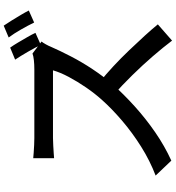

<svg xmlns="http://www.w3.org/2000/svg" viewBox="24 -921 952 1040"><g transform="rotate(-90 500.0 -401.0)"><path d="M762 -822Q775 -804 790 -778.5Q805 -753 819.5 -728Q834 -703 842 -685L777 -656Q762 -687 739.5 -726Q717 -765 697 -795ZM881 -857Q894 -838 909.5 -813Q925 -788 939.5 -763.5Q954 -739 963 -721L898 -692Q882 -725 860 -763.5Q838 -802 817 -830ZM795 -652Q789 -645 780 -629Q771 -613 766 -600Q745 -552 714.5 -493Q684 -434 645.5 -376Q607 -318 565 -269Q510 -207 443.5 -147Q377 -87 303 -36Q229 15 150 51L69 -34Q150 -65 225.5 -112.5Q301 -160 366 -215.5Q431 -271 480 -326Q514 -364 546 -410.5Q578 -457 603 -504Q628 -551 639 -590Q630 -590 602 -590Q574 -590 535.5 -590Q497 -590 455.5 -590Q414 -590 375.5 -590Q337 -590 309 -590Q281 -590 272 -590Q253 -590 230.5 -588.5Q208 -587 189.5 -586Q171 -585 163 -584V-697Q173 -696 193 -694.5Q213 -693 235 -692Q257 -691 272 -691Q283 -691 311.5 -691Q340 -691 378.5 -691Q417 -691 459 -691Q501 -691 539 -691Q577 -691 605 -691Q633 -691 643 -691Q671 -691 694 -693.5Q717 -696 730 -701ZM578 -335Q618 -303 662 -262Q706 -221 748 -177Q790 -133 826.5 -93Q863 -53 888 -22L800 55Q763 6 715 -49.5Q667 -105 613 -160Q559 -215 505 -263Z"/></g></svg>

Font: Noto Sans JP Thin Medium
Style: Regular
Weight: 500
Version: Version 2.004-H2;hotconv 1.0.118;makeotfexe 2.5.65603